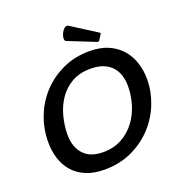

<svg xmlns="http://www.w3.org/2000/svg" viewBox="-150 -976 1048 1115"><g transform="rotate(-20 374.0 -418.0)"><path d="M458 -665Q524 -665 572.5 -644Q621 -623 653.5 -586.5Q686 -550 702 -501.5Q718 -453 718 -398Q718 -323 690 -250Q662 -177 608.5 -118.5Q555 -60 479 -24Q403 12 307 12Q241 12 193 -8.5Q145 -29 114 -64.5Q83 -100 68 -147.5Q53 -195 53 -249Q53 -331 82 -406Q111 -481 164.5 -538.5Q218 -596 292.5 -630.5Q367 -665 458 -665ZM524 -698 351 -767Q343 -770 343 -786Q343 -795 347 -806Q351 -817 357 -826.5Q363 -836 370.5 -842Q378 -848 386 -848Q390 -848 395 -845L554 -744L555 -737L532 -701ZM173 -251Q173 -177 213.5 -131.5Q254 -86 335 -86Q401 -86 451 -114Q501 -142 534 -186.5Q567 -231 583.5 -286.5Q600 -342 600 -398Q600 -435 590 -466Q580 -497 559 -519.5Q538 -542 506 -554.5Q474 -567 429 -567Q360 -567 311.5 -538.5Q263 -510 232.5 -464.5Q202 -419 187.5 -362.5Q173 -306 173 -251Z"/></g></svg>

Font: Quattrocento Sans
Style: Bold Italic
Weight: 700
Designer: Pablo Impallari
Foundry: Pablo Impallari, Igino Marini, Brenda Gallo
Version: Version 2.000